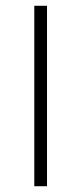

<svg xmlns="http://www.w3.org/2000/svg" viewBox="-20 -644 281 664"><path d="M142.6 -624H98.6V0H142.6Z"/></svg>

Font: Estedad ExtraLight
Style: Regular
Weight: 200
Designer: Amin Abedi
Version: Version 7.3